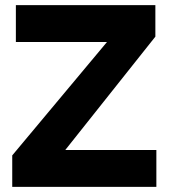

<svg xmlns="http://www.w3.org/2000/svg" viewBox="-20 -730 665 750"><path d="M27.8 0V-123L397.9 -565.9H42V-710H586.9V-586.9L234.9 -144H590.8V0Z"/></svg>

Font: Raleway ExtraBold
Style: Regular
Weight: 800
Designer: Matt McInerney, Pablo Impallari, Rodrigo Fuenzalida
Foundry: Matt McInerney, Pablo Impallari, Rodrigo Fuenzalida
Version: Version 3.000g; ttfautohint (v1.5) -l 8 -r 28 -G 28 -x 14 -D